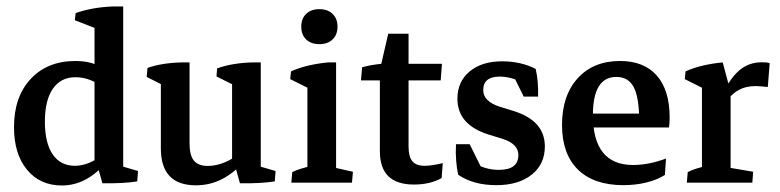

<svg xmlns="http://www.w3.org/2000/svg" viewBox="-20 -566 2416 595"><path d="M171.9 8.8Q104 8.8 63.7 -40Q23.4 -88.9 23.4 -171.9Q23.4 -266.1 75.2 -321.5Q127 -377 213.9 -377Q289.1 -377 321.3 -331.1L305.7 -290Q262.2 -326.7 213.9 -326.7Q168.5 -326.7 143.8 -291Q119.1 -255.4 119.1 -189Q119.1 -123 143.3 -87.6Q167.5 -52.2 212.4 -52.2Q255.4 -52.2 301.8 -88.9L311 -64.9Q249 8.8 171.9 8.8ZM361.8 -28.3 272.9 -48.3V-496.6H361.8ZM272.9 -437.5V-498.5L283.2 -475.6L211.9 -503.4L214.4 -525.4Q266.1 -543.5 328.6 -545.9H361.8V-461.9ZM297.4 2 278.8 -64 361.8 -85.9V-29.8L349.1 -53.2L407.7 -36.1L405.3 -3.9Q363.8 2.9 297.4 2Z M587.4 8.3Q478.5 8.3 478.5 -106V-327.1L567.4 -321.8V-121.6Q567.4 -85 580.8 -68.4Q594.2 -51.8 623.5 -51.8Q675.3 -51.8 729.5 -95.2L738.8 -68.8Q673.3 8.3 587.4 8.3ZM478.5 -264.2V-318.4L492.7 -298.3L434.6 -327.6L437 -355.5Q481.4 -371.1 543 -372.6H567.4V-293ZM788.1 -28.8 699.2 -48.3V-326.2L788.1 -321.3ZM699.2 -264.2V-318.4L713.4 -297.9L650.9 -329.1L652.8 -354Q676.8 -362.8 705.3 -367.4Q733.9 -372.1 763.7 -372.6H788.1V-293.9ZM723.6 2 705.1 -64 788.1 -85.9V-29.8L774.9 -53.2L834 -36.1L831.5 -3.9Q790 2.9 723.6 2Z M932.6 -2.9V-333.5L1021.5 -342.8V-2.9ZM932.6 -249.5V-312L946.8 -287.1L879.4 -320.8L881.8 -344.7Q904.8 -355.5 934.6 -362.5Q964.4 -369.6 997.1 -372.6H1021.5V-294.9ZM882.8 0 885.7 -32.7Q897.9 -38.6 912.8 -43.2Q927.7 -47.9 945.3 -51.8L932.6 -12.2V-82H1021.5V-12.2L1010.7 -47.9L1073.7 -33.7L1070.8 0ZM969.7 -429.2Q943.8 -429.2 928.7 -443.8Q913.6 -458.5 913.6 -483.4Q913.6 -508.3 928.7 -522.9Q943.8 -537.6 969.7 -537.6Q995.6 -537.6 1010.7 -522.9Q1025.9 -508.3 1025.9 -483.4Q1025.9 -458.5 1010.7 -443.8Q995.6 -429.2 969.7 -429.2Z M1262.7 5.9Q1157.2 5.9 1157.2 -97.2V-333.5L1161.6 -368.2L1183.1 -461.4H1246.1V-111.8Q1246.1 -80.6 1257.8 -66.4Q1269.5 -52.2 1295.9 -52.2Q1317.9 -52.2 1352.1 -60.5L1348.6 -14.2Q1313 5.9 1262.7 5.9ZM1098.6 -316.9 1102.1 -357.4Q1129.4 -365.2 1161.6 -368.2H1349.6L1345.7 -316.9Z M1518.1 7.8Q1447.3 7.8 1399.9 -24.4Q1395.5 -43.9 1393.6 -68.6Q1391.6 -93.3 1393.1 -119.1H1435.5L1477.1 -35.2L1445.3 -63.5Q1482.4 -39.6 1525.9 -39.6Q1586.4 -39.6 1586.4 -85.4Q1586.4 -120.1 1537.6 -135.7L1494.6 -148.9Q1397.5 -179.2 1397.5 -259.8Q1397.5 -313 1435.3 -344.5Q1473.1 -376 1536.1 -376Q1593.8 -376 1640.1 -352.5Q1648.9 -314 1647.5 -266.6H1603L1561.5 -350.6L1608.9 -305.7Q1566.9 -328.6 1528.3 -328.6Q1477.5 -328.6 1477.5 -286.6Q1477.5 -251.5 1529.8 -234.9L1572.8 -221.7Q1621.6 -206.1 1645 -178.7Q1668.5 -151.4 1668.5 -112.3Q1668.5 -57.1 1627.7 -24.7Q1586.9 7.8 1518.1 7.8Z M1912.1 7.8Q1820.3 7.8 1771 -40.5Q1721.7 -88.9 1721.7 -178.7Q1721.7 -270 1770.3 -323.5Q1818.8 -377 1901.4 -377Q1975.6 -377 2015.4 -331.8Q2055.2 -286.6 2055.2 -202.1Q2055.2 -194.8 2054.7 -186.3Q2054.2 -177.7 2053.2 -170.9L1960.9 -189Q1960.9 -262.7 1944.3 -295.2Q1927.7 -327.6 1890.1 -327.6Q1817.4 -327.6 1817.4 -209.5Q1817.4 -54.7 1941.9 -54.7Q1990.7 -54.7 2043.9 -74.7L2040.5 -23.9Q2017.1 -8.8 1983.4 -0.5Q1949.7 7.8 1912.1 7.8ZM1759.8 -170.9V-213.9H2045.4L2053.2 -170.9Z M2155.3 -2.9V-315.4L2244.1 -290.5V-2.9ZM2108.4 0 2111.3 -32.7Q2125 -39.6 2139.2 -43.9Q2153.3 -48.3 2167.5 -51.8L2155.3 -12.7V-82H2244.1V-12.7L2233.9 -47.4L2314 -33.7L2311.5 0ZM2223.1 -242.2 2213.4 -261.7Q2239.7 -320.8 2269.8 -346.9Q2299.8 -373 2340.3 -373Q2346.7 -373 2353.5 -372.6Q2360.4 -372.1 2365.2 -370.1L2359.4 -296.4Q2350.1 -297.4 2339.6 -298.3Q2329.1 -299.3 2321.8 -299.3Q2290.5 -299.3 2267.3 -285.9Q2244.1 -272.5 2223.1 -242.2ZM2155.3 -249.5V-312L2169.4 -287.1L2102.1 -320.8L2104.5 -344.7Q2127.4 -355.5 2157.2 -362.5Q2187 -369.6 2219.7 -372.6L2241.2 -292Z"/></svg>

Font: Markazi Text Medium
Style: Regular
Weight: 500
Designer: Borna Izadpanah (Arabic designer), Fiona Ross (Arabic design director) and Florian Runge (Latin designer)
Foundry: Borna Izadpanah and Florian Runge
Version: Version 1.001